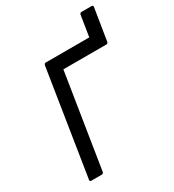

<svg xmlns="http://www.w3.org/2000/svg" viewBox="-190 -898 909 1005"><g transform="rotate(-30 265.0 -395.5)"><path d="M63 0Q53 0 55 -10L155 -645Q157 -655 167 -655H429L449 -781Q451 -791 461 -791H522Q526 -791 528.5 -788.5Q531 -786 530 -781L499 -588Q498 -584 495.5 -581Q493 -578 488 -578H228L138 -10Q136 0 127 0Z"/></g></svg>

Font: Sofia Sans Hairline
Style: Italic
Weight: 1
Italic angle: -9°
Designer: Botio Nikoltchev, Ani Petrova
Foundry: lettersoup
Version: Version 4.102